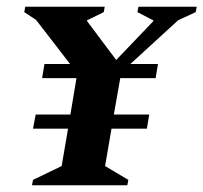

<svg xmlns="http://www.w3.org/2000/svg" viewBox="-20 -550 604 570"><path d="M75 0 78 -16 163 -57 182 -168H78L86 -210H189L207 -318H105L112 -360H188L87 -491L52 -514L55 -530H291L288 -514L239 -490L238 -488L325 -372L435 -487L436 -489L388 -514L391 -530H564L561 -514L509 -490L367 -360H449L442 -318H337L318 -210H423L416 -168H311L292 -57L361 -16L358 0Z"/></svg>

Font: Spectral SC
Style: Bold Italic
Weight: 700
Italic angle: -10°
Designer: Jean-Baptiste Levee
Foundry: Production Type
Version: Version 2.001